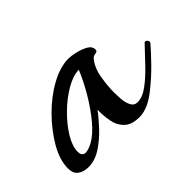

<svg xmlns="http://www.w3.org/2000/svg" viewBox="-58 -680 565 565"><g transform="rotate(-45 224.5 -398.0)"><path d="M271 -263Q239 -263 223 -278.5Q207 -294 202.5 -318Q198 -342 199 -366Q184 -346 162 -322.5Q140 -299 114 -282Q88 -265 61 -265Q41 -265 28 -274.5Q15 -284 15 -305Q15 -340 37.5 -379Q60 -418 95 -453.5Q130 -489 170 -511Q210 -533 245 -533Q255 -533 273 -529Q291 -525 305.5 -517Q320 -509 320 -495Q320 -488 311 -487Q302 -486 298 -481Q280 -460 274.5 -427Q269 -394 269 -368Q269 -358 270 -341Q271 -324 277.5 -311Q284 -298 298 -298Q319 -298 343 -316Q367 -334 391 -359.5Q415 -385 435 -406Q437 -409 439 -409Q444 -409 447.5 -403.5Q451 -398 447 -394Q428 -372 403.5 -347Q379 -322 354 -302Q309 -263 271 -263ZM115 -311Q138 -324 161.5 -352Q185 -380 206.5 -416Q228 -452 243 -488Q219 -488 189 -470.5Q159 -453 132 -426.5Q105 -400 87.5 -371.5Q70 -343 70 -320Q70 -301 85 -301Q96 -301 115 -311Z"/></g></svg>

Font: Corinthia
Style: Bold
Weight: 700
Designer: Robert E. Leuschke
Foundry: Robert E. Leuschke
Version: Version 1.013; ttfautohint (v1.8.3)